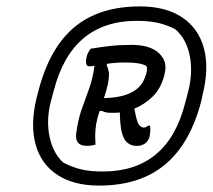

<svg xmlns="http://www.w3.org/2000/svg" viewBox="-20 -780 664 599"><path d="M417 -760Q497 -760 548 -726Q599 -692 616 -630Q633 -568 612 -484L609 -469Q575 -334 496 -267.5Q417 -201 289 -201Q210 -201 159 -234.5Q108 -268 91 -329.5Q74 -391 94 -474L98 -489Q132 -627 210 -693.5Q288 -760 417 -760ZM407 -715Q204 -715 148 -498L138 -461Q124 -405 134.5 -354Q145 -303 177 -273Q206 -258 233.5 -251.5Q261 -245 301 -245Q504 -245 558 -460L568 -498Q582 -555 572 -606Q562 -657 528 -688Q502 -702 473.5 -708.5Q445 -715 407 -715ZM390 -640Q448 -640 475.5 -614.5Q503 -589 494 -552L492 -543Q481 -502 455 -477.5Q429 -453 399 -441Q401 -430 404 -418Q409 -395 415.5 -388.5Q422 -382 428 -382Q433 -382 436.5 -384Q440 -386 442 -388H448Q450 -377 448 -362Q446 -343 434.5 -334Q423 -325 409 -325H405Q389 -325 377 -335Q365 -345 359 -371Q354 -398 354 -429Q344 -428 335 -428H328Q317 -428 310.5 -429.5Q304 -431 298 -434H291Q287 -423 284.5 -413Q282 -403 280 -393Q277 -372 277 -358Q277 -344 278 -329Q266 -325 251 -325Q212 -325 218 -365Q223 -405 234 -436.5Q245 -468 257 -500.5Q269 -533 275 -575Q265 -573 259 -573Q244 -573 250 -602Q252 -610 255.5 -616.5Q259 -623 263 -628Q292 -633 323 -636.5Q354 -640 390 -640ZM318 -525Q316 -514 312.5 -501Q309 -488 304 -474Q415 -476 434 -544L436 -549Q438 -556 438.5 -562.5Q439 -569 437 -574Q419 -585 373 -585Q356 -585 341.5 -584Q327 -583 314 -581L313 -576Q318 -566 319.5 -555Q321 -544 318 -525Z"/></svg>

Font: Recursive Mn Csl St
Style: Italic
Weight: 400
Italic angle: -15°
Monospace: yes
Version: Version 1.079;hotconv 1.0.112;makeotfexe 2.5.65598; ttfautoh